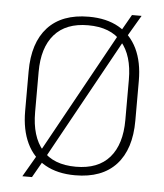

<svg xmlns="http://www.w3.org/2000/svg" viewBox="-51 -717 679 795"><g transform="rotate(5 288.5 -320.0)"><path d="M288.5 10Q215 10 163.8 -19Q112.5 -48 86 -103.5Q59.5 -159 59.5 -237V-402Q59.5 -521 118.2 -585Q177 -649 288.5 -649Q362 -649 413 -620Q464 -591 490.8 -535.8Q517.5 -480.5 517.5 -402V-237Q517.5 -118 458.8 -54Q400 10 288.5 10ZM111.5 33H71.5L127 -62.5L135.5 -75L419 -588.5L425 -600.5L465.5 -671.5H505.5L450.5 -578L442 -564L159.5 -52L154.5 -42.5ZM288.5 -25.5Q381 -25.5 428.5 -80.2Q476 -135 476 -236V-403.5Q476 -504.5 429 -559Q382 -613.5 288.5 -613.5Q196.5 -613.5 148.8 -559Q101 -504.5 101 -403.5V-236Q101 -135 148 -80.2Q195 -25.5 288.5 -25.5Z"/></g></svg>

Font: Anek Kannada ExtraLight
Style: Regular
Weight: 250
Version: Version 1.003